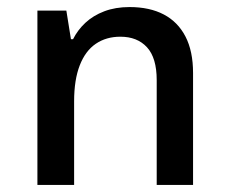

<svg xmlns="http://www.w3.org/2000/svg" viewBox="-20 -524 650 544"><path d="M86 0V-494H168L181 -413H187Q200 -439 222 -459.5Q244 -480 275.5 -492Q307 -504 347 -504Q404 -504 444 -483Q484 -462 505.5 -420.5Q527 -379 527 -317V0H424V-297Q424 -360 396.5 -390Q369 -420 321 -420Q281 -420 251.5 -400Q222 -380 206 -339Q190 -298 190 -237V0Z"/></svg>

Font: Noto Sans Armenian Medium
Style: Regular
Weight: 500
Designer: Monotype Design Team
Foundry: Monotype Imaging Inc.
Version: Version 2.007